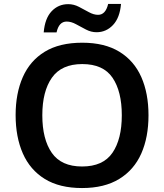

<svg xmlns="http://www.w3.org/2000/svg" viewBox="-20 -941 830 971"><path d="M731 -358Q731 -247 694.5 -164.5Q658 -82 583 -36Q508 10 395 10Q281 10 206.5 -36Q132 -82 95.5 -165Q59 -248 59 -359Q59 -469 95.5 -551.5Q132 -634 206.5 -679.5Q281 -725 396 -725Q509 -725 583.5 -679.5Q658 -634 694.5 -551.5Q731 -469 731 -358ZM194 -358Q194 -237 242 -168Q290 -99 395 -99Q501 -99 548.5 -168Q596 -237 596 -358Q596 -479 549 -548Q502 -617 396 -617Q291 -617 242.5 -548Q194 -479 194 -358ZM201 -777Q207 -848 241 -884Q275 -920 325 -920Q353 -920 379 -906.5Q405 -893 429.5 -879.5Q454 -866 476 -866Q514 -866 527 -921H592Q586 -851 551.5 -814.5Q517 -778 468 -778Q441 -778 415 -791.5Q389 -805 364.5 -818.5Q340 -832 317 -832Q278 -832 266 -777Z"/></svg>

Font: Noto Sans Gurmukhi UI SemiBold
Style: Regular
Weight: 600
Designer: Jelle Bosma - Monotype Design Team
Foundry: Monotype Imaging Inc.
Version: Version 2.004; ttfautohint (v1.8.4.7-5d5b)